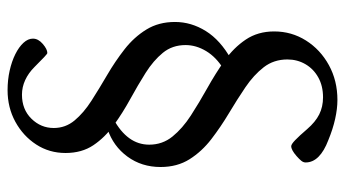

<svg xmlns="http://www.w3.org/2000/svg" viewBox="-222 -492 911 507"><g transform="rotate(-90 233.5 -238.5)"><path d="M223 197Q200 197 173 191Q146 185 117 173Q88 162 73 147Q58 132 58 113Q58 107 62.5 101.5Q67 96 75 89Q91 75 101 75Q106 75 117 85.5Q128 96 146 117Q165 139 185 149Q205 159 230 159Q260 159 282.5 146.5Q305 134 317.5 112.5Q330 91 330 65Q330 29 309.5 2.5Q289 -24 256.5 -46Q224 -68 188 -89.5Q152 -111 119.5 -136Q87 -161 66.5 -193.5Q46 -226 46 -270Q46 -320 73.5 -357.5Q101 -395 146 -410L172 -394Q139 -376 122 -352.5Q105 -329 105 -300Q105 -265 126.5 -238.5Q148 -212 182 -190Q216 -168 254.5 -146.5Q293 -125 327 -101Q361 -77 382.5 -45Q404 -13 404 30Q404 76 380 114Q356 152 315 174.5Q274 197 223 197ZM331 -84 305 -104Q336 -123 352 -149.5Q368 -176 368 -204Q368 -239 347.5 -264Q327 -289 294.5 -309.5Q262 -330 225.5 -350Q189 -370 156.5 -393.5Q124 -417 103.5 -447.5Q83 -478 83 -521Q83 -564 105.5 -598.5Q128 -633 165.5 -653.5Q203 -674 249 -674Q276 -674 300.5 -668.5Q325 -663 344 -653.5Q363 -644 374 -632Q385 -620 385 -607Q385 -600 381.5 -593.5Q378 -587 371 -581Q364 -575 358 -572Q352 -569 347 -569Q345 -569 336 -577.5Q327 -586 310 -603Q294 -619 275.5 -627.5Q257 -636 237 -636Q198 -636 173.5 -611Q149 -586 149 -552Q149 -521 169 -497Q189 -473 221 -452.5Q253 -432 289 -411Q325 -390 357 -365Q389 -340 409 -307.5Q429 -275 429 -232Q429 -189 405 -150.5Q381 -112 331 -84Z"/></g></svg>

Font: Junicode VF
Style: Regular
Weight: 400
Designer: Peter S. Baker
Version: Version 2.213